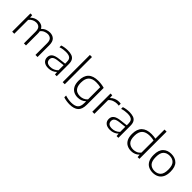

<svg xmlns="http://www.w3.org/2000/svg" viewBox="276 -2304 4031 4031"><g transform="rotate(45 2291.0 -289.0)"><path d="M92.5 0V-541.5H145L149.5 -477H154Q188.5 -512.5 233.8 -531Q279 -549.5 329 -549.5Q379 -549.5 417.5 -530.2Q456 -511 477.5 -468Q522 -513.5 571.8 -531.5Q621.5 -549.5 666.5 -549.5Q746 -549.5 795.5 -502.8Q845 -456 845 -347V0H783V-344Q783 -427.5 748 -460.8Q713 -494 656 -494Q616.5 -494 572.8 -476.5Q529 -459 495.5 -416Q501.5 -385 501.5 -347.5V0H440.5V-344Q440.5 -427.5 406.5 -460.8Q372.5 -494 316.5 -494Q273.5 -494 230.5 -474.5Q187.5 -455 154.5 -412.5V0Z M1168.5 8.5Q1083 8.5 1036.8 -30.8Q990.5 -70 990.5 -137Q990.5 -205 1038.8 -243Q1087 -281 1197 -293L1353.5 -311V-359.5Q1353.5 -414.5 1335 -444.5Q1316.5 -474.5 1280.2 -486.2Q1244 -498 1191 -498Q1156 -498 1112.5 -492Q1069 -486 1025.5 -470.5V-522.5Q1063 -536 1108.5 -542.8Q1154 -549.5 1196 -549.5Q1266.5 -549.5 1315.5 -532Q1364.5 -514.5 1389.8 -472.5Q1415 -430.5 1415 -357.5V0H1362L1357 -64H1352.5Q1322 -31.5 1272.8 -11.5Q1223.5 8.5 1168.5 8.5ZM1055 -141.5Q1055 -94.5 1085 -67.5Q1115 -40.5 1179.5 -40.5Q1227.5 -40.5 1272.5 -59Q1317.5 -77.5 1353.5 -115V-266L1199.5 -248Q1120.5 -239 1087.8 -213.2Q1055 -187.5 1055 -141.5Z M1591.5 0V-808H1653.5V0Z M2021.5 230Q1981 230 1932 223Q1883 216 1841 201.5V148Q1890 163.5 1934.5 170.5Q1979 177.5 2020 177.5Q2125.5 177.5 2174.5 134.2Q2223.5 91 2223.5 -14.5V-62.5H2219.5Q2187.5 -30 2142 -11.2Q2096.5 7.5 2039.5 7.5Q1974 7.5 1920.8 -19.8Q1867.5 -47 1836.2 -105.8Q1805 -164.5 1805 -259.5Q1805 -549.5 2100.5 -549.5Q2196.5 -549.5 2285.5 -524V-23.5Q2285.5 112 2219.8 171Q2154 230 2021.5 230ZM2053.5 -47Q2099.5 -47 2144.8 -64.2Q2190 -81.5 2223.5 -120.5V-481.5Q2198.5 -488.5 2165.8 -492.8Q2133 -497 2094 -497Q1982.5 -497 1925.5 -440.8Q1868.5 -384.5 1868.5 -265.5Q1868.5 -184.5 1892.5 -136.5Q1916.5 -88.5 1958.2 -67.8Q2000 -47 2053.5 -47Z M2470.5 0V-541.5H2522.5L2528 -469H2532.5Q2565.5 -505 2615.8 -525.5Q2666 -546 2717 -546Q2732.5 -546 2745.2 -545Q2758 -544 2773 -541.5V-483.5Q2759 -485.5 2744.8 -486.5Q2730.5 -487.5 2715 -487.5Q2672 -487.5 2620 -468.8Q2568 -450 2532.5 -407.5V0Z M2998.5 8.5Q2913 8.5 2866.8 -30.8Q2820.5 -70 2820.5 -137Q2820.5 -205 2868.8 -243Q2917 -281 3027 -293L3183.5 -311V-359.5Q3183.5 -414.5 3165 -444.5Q3146.5 -474.5 3110.2 -486.2Q3074 -498 3021 -498Q2986 -498 2942.5 -492Q2899 -486 2855.5 -470.5V-522.5Q2893 -536 2938.5 -542.8Q2984 -549.5 3026 -549.5Q3096.5 -549.5 3145.5 -532Q3194.5 -514.5 3219.8 -472.5Q3245 -430.5 3245 -357.5V0H3192L3187 -64H3182.5Q3152 -31.5 3102.8 -11.5Q3053.5 8.5 2998.5 8.5ZM2885 -141.5Q2885 -94.5 2915 -67.5Q2945 -40.5 3009.5 -40.5Q3057.5 -40.5 3102.5 -59Q3147.5 -77.5 3183.5 -115V-266L3029.5 -248Q2950.5 -239 2917.8 -213.2Q2885 -187.5 2885 -141.5Z M3629 9Q3559.5 9 3505.2 -19Q3451 -47 3419.8 -106.2Q3388.5 -165.5 3388.5 -259.5Q3388.5 -404.5 3463.8 -477.2Q3539 -550 3684.5 -550Q3718 -550 3749.8 -546.5Q3781.5 -543 3807 -538V-808H3869V0H3816L3812 -64H3807Q3775.5 -30 3729.8 -10.5Q3684 9 3629 9ZM3640 -45Q3686 -45 3729.8 -63Q3773.5 -81 3807 -125V-482.5Q3753 -497.5 3685 -497.5Q3567 -497.5 3509.5 -441Q3452 -384.5 3452 -265Q3452 -145 3503.5 -95Q3555 -45 3640 -45Z M4271.5 9.5Q4196.5 9.5 4140.2 -20Q4084 -49.5 4052.5 -111.5Q4021 -173.5 4021 -270.5Q4021 -414 4090 -481.8Q4159 -549.5 4271.5 -549.5Q4385.5 -549.5 4454 -483Q4522.5 -416.5 4522.5 -270.5Q4522.5 -175.5 4490.8 -113.2Q4459 -51 4402.5 -20.8Q4346 9.5 4271.5 9.5ZM4271.5 -43.5Q4357.5 -43.5 4408.2 -95.5Q4459 -147.5 4459 -270Q4459 -393.5 4408.2 -445Q4357.5 -496.5 4271.5 -496.5Q4186 -496.5 4135.2 -445Q4084.5 -393.5 4084.5 -271.5Q4084.5 -148 4135.2 -95.8Q4186 -43.5 4271.5 -43.5Z"/></g></svg>

Font: Encode Sans Expanded Expanded Light
Style: Regular
Weight: 300
Width: 7
Designer: Multiple Designers
Foundry: Impallari Type
Version: Version 3.000; ttfautohint (v1.8.3) -l 8 -r 50 -G 200 -x 14 